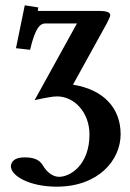

<svg xmlns="http://www.w3.org/2000/svg" viewBox="-20 -474 490 721"><path d="M123 -440C123 -441 123 -444 124 -446L73 -454L40 -293L93 -287C113 -373 132 -386 151 -386H269L110 -98C151 -107 179 -112 194 -112C260 -112 316 -51 316 31C316 145 244 190 202 190C175 190 153 168 141 147C127 124 105 117 71 117C34 117 21 134 21 151C21 186 90 227 193 227C350 227 433 127 433 30C433 -69 368 -138 254 -156L381 -386C389 -402 394 -413 394 -416C394 -428 382 -433 348 -433H121C122 -433 123 -435 123 -440Z"/></svg>

Font: Libertinus Serif
Style: Bold
Weight: 700
Designer: Philipp H. Poll, Khaled Hosny
Foundry: Caleb Maclennan
Version: Version 7.050;RELEASE